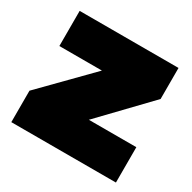

<svg xmlns="http://www.w3.org/2000/svg" viewBox="-128 -679 811 809"><g transform="rotate(30 278.0 -275.0)"><path d="M23 0V-153L245 -379H38V-550H519V-399L301 -172H532V0Z"/></g></svg>

Font: Georama Black
Style: Regular
Weight: 900
Designer: Jean-Baptiste Levee
Foundry: Production Type
Version: Version 1.001